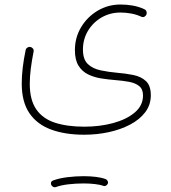

<svg xmlns="http://www.w3.org/2000/svg" viewBox="-20 -365 750 841"><path d="M75.2 1Q75.2 -63.5 92.3 -145.5Q93.8 -152.8 100.1 -156.7Q106.4 -160.6 113.3 -159.2Q120.1 -157.7 124.5 -152.1Q128.9 -146.5 127 -138.2Q119.1 -98.1 114.7 -63.2Q110.4 -28.3 110.4 2Q110.4 72.8 138.9 114Q167.5 155.3 221.2 172.6Q274.9 189.9 349.1 189.9Q417 189.9 475.6 174.1Q534.2 158.2 570.3 127.7Q606.4 97.2 606.4 53.2Q606.4 25.4 589.6 12Q572.8 -1.5 545.2 -6.6Q517.6 -11.7 484.9 -14.2Q454.1 -16.6 423.1 -21.5Q392.1 -26.4 366 -39.1Q339.8 -51.8 324 -77.1Q308.1 -102.5 308.1 -145.5Q308.1 -200.7 335.2 -245.8Q362.3 -291 407.7 -318.1Q453.1 -345.2 507.8 -345.2Q535.2 -345.2 561.5 -340.6Q587.9 -335.9 611.8 -324.7Q618.7 -322.3 621.3 -315.4Q624 -308.6 621.6 -301.8Q619.1 -295.4 613 -292Q606.9 -288.6 599.6 -291.5Q578.6 -301.3 554.9 -305.7Q531.2 -310.1 507.8 -310.1Q462.4 -310.1 425 -288.6Q387.7 -267.1 365.5 -230.2Q343.3 -193.4 343.3 -147.9Q343.3 -104.5 365 -84.2Q386.7 -64 420.7 -56.9Q454.6 -49.8 491.7 -46.4Q529.3 -43.5 563.5 -36.6Q597.7 -29.8 619.1 -10Q640.6 9.8 640.6 52.2Q640.6 94.2 616.2 126.5Q591.8 158.7 550 180.7Q508.3 202.6 456.3 213.9Q404.3 225.1 348.6 225.1Q265.6 225.1 204.1 202.6Q142.6 180.2 108.9 130.9Q75.2 81.5 75.2 1ZM204.1 444.3Q199.7 429.2 214.4 424.8Q240.2 415.5 275.9 411.1Q311.5 406.7 346.2 406.7Q375.5 406.7 400.9 409.9Q426.3 413.1 443.8 419.9Q449.7 422.9 452.1 429.2Q454.6 435.5 451.2 441.4Q448.2 446.3 443.1 448.7Q438 451.2 432.6 449.2Q418.5 443.8 395.3 441.2Q372.1 438.5 346.2 438.5Q312 438.5 279.1 442.4Q246.1 446.3 224.1 454.6Q217.8 456.5 212.2 453.1Q206.5 449.7 204.1 444.3Z"/></svg>

Font: Mikhak-FD ExtraLight
Style: Regular
Weight: 200
Designer: Amin Abedi
Version: Version 3.2